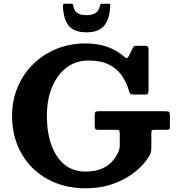

<svg xmlns="http://www.w3.org/2000/svg" viewBox="-20 -999 948 1034"><path d="M445.5 -825Q375.5 -825 347.8 -863.8Q320 -902.5 319 -969.5Q319 -979 330.5 -979H365Q373 -979 374 -971Q376.5 -946.5 392.8 -932Q409 -917.5 445.5 -917.5Q480 -917.5 496.5 -930.5Q513 -943.5 517.5 -964.5Q519.5 -971.5 520.2 -975.2Q521 -979 530 -979H563.5Q571.5 -979 572.8 -976.8Q574 -974.5 573.5 -967Q571.5 -901.5 543 -863.2Q514.5 -825 445.5 -825ZM513.5 -400H870Q886 -400 890.5 -396.2Q895 -392.5 895 -375.5V-317.5Q895 -305.5 891.2 -302.8Q887.5 -300 875 -300H812.5Q801 -300 798 -296.8Q795 -293.5 795 -282V-204Q795 -178 786.5 -163.5Q770.5 -135 741 -104Q711.5 -73 668 -46Q624.5 -19 567.5 -2Q510.5 15 440 15Q354.5 15 282.2 -13Q210 -41 157 -92.8Q104 -144.5 74.5 -216Q45 -287.5 45 -375Q45 -458.5 75 -529.8Q105 -601 158.8 -653.8Q212.5 -706.5 284.5 -735.8Q356.5 -765 440 -765Q509 -765 560.5 -745.8Q612 -726.5 649 -693.5Q658.5 -685 663.5 -686.2Q668.5 -687.5 675 -699.5L694 -739Q697 -745 701 -748.8Q705 -752.5 713 -752.5H761.5Q780 -752.5 780 -737V-516Q780 -503.5 777.5 -496.8Q775 -490 762.5 -490H701.5Q684.5 -490 681 -494.5Q677.5 -499 674 -511.5Q660.5 -557 635 -593.5Q609.5 -630 566.2 -651.5Q523 -673 456 -673Q389 -673 338.8 -635.2Q288.5 -597.5 260.5 -530.5Q232.5 -463.5 232.5 -375Q232.5 -286.5 256.5 -219Q280.5 -151.5 326.8 -113.2Q373 -75 440 -75Q493.5 -75 529 -91Q564.5 -107 585.8 -131.5Q607 -156 618 -182Q621.5 -190.5 623.2 -198Q625 -205.5 625 -218.5V-280.5Q625 -293.5 620.8 -296.8Q616.5 -300 604.5 -300H511.5Q496.5 -300 493.2 -305.2Q490 -310.5 490 -324.5V-378Q490 -393 494.8 -396.5Q499.5 -400 513.5 -400Z"/></svg>

Font: Besley*
Style: Bold
Weight: 700
Designer: Owen Earl
Foundry: indestructible type*
Version: Version 2.000; ttfautohint (v1.8.3)